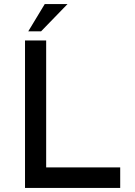

<svg xmlns="http://www.w3.org/2000/svg" viewBox="-20 -924 665 944"><path d="M312 -904H200L119 -770H182ZM103 -725V0H571V-101H207V-725Z"/></svg>

Font: Reem Kufi
Style: Regular
Weight: 400
Designer: Khaled Hosny
Version: Version 0.007